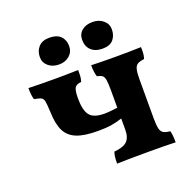

<svg xmlns="http://www.w3.org/2000/svg" viewBox="-125 -827 957 955"><g transform="rotate(-20 354.0 -350.0)"><path d="M640 -59Q646 -40 646 2Q598 0 507 0Q398 0 336 2Q336 -40 344 -59Q393 -63 412.5 -82.5Q432 -102 432 -143V-202Q402 -192 373.5 -187.5Q345 -183 303 -183Q232 -183 191.5 -199Q151 -215 132.5 -251Q114 -287 112 -352Q110 -395 107 -410Q104 -425 94.5 -430.5Q85 -436 57 -441Q50 -463 50 -502Q106 -500 190 -500Q253 -500 313 -502Q313 -499 313 -479.5Q313 -460 307 -441Q282 -439 273 -425.5Q264 -412 264 -370Q264 -306 285 -279.5Q306 -253 362 -253Q379 -253 401.5 -255.5Q424 -258 432 -259V-352Q432 -389 429 -406.5Q426 -424 417.5 -430.5Q409 -437 390 -441Q382 -467 382 -502Q436 -500 513 -500Q580 -500 646 -502Q646 -499 646 -479.5Q646 -460 640 -441Q616 -438 604.5 -431Q593 -424 588.5 -406.5Q584 -389 584 -352V-147Q584 -110 588.5 -92.5Q593 -75 604.5 -68Q616 -61 640 -59ZM156 -627Q156 -659 175.5 -680.5Q195 -702 233 -702Q272 -702 292 -682Q312 -662 312 -629Q312 -599 290 -579.5Q268 -560 235 -560Q200 -560 178 -579Q156 -598 156 -627ZM383 -635Q383 -666 404.5 -684Q426 -702 461 -702Q495 -702 517.5 -683Q540 -664 540 -635Q540 -603 522 -581.5Q504 -560 465 -560Q426 -560 404.5 -580.5Q383 -601 383 -635Z"/></g></svg>

Font: Vollkorn SC
Style: Bold
Weight: 700
Designer: Friedrich Althausen
Foundry: Friedrich Althausen
Version: Version 4.015